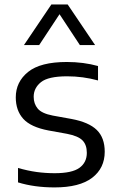

<svg xmlns="http://www.w3.org/2000/svg" viewBox="-20 -828 526 858"><path d="M224 9.5Q133 9.5 60.5 -13V-77.5Q103.5 -65 143.2 -59.5Q183 -54 224.5 -54Q302 -54 335 -78Q368 -102 368 -145Q368 -181 348.5 -200.8Q329 -220.5 279.5 -230L196.5 -245Q117.5 -260 84 -297Q50.5 -334 50.5 -393Q50.5 -462 105.5 -506.5Q160.5 -551 278.5 -551Q353 -551 418 -533V-468.5Q350.5 -487 280 -487Q195.5 -487 163 -460.8Q130.5 -434.5 130.5 -395.5Q130.5 -364.5 148.5 -342.8Q166.5 -321 216 -311.5L299 -296.5Q377 -282 412.5 -247.2Q448 -212.5 448 -150Q448 -76.5 391.8 -33.5Q335.5 9.5 224 9.5ZM87 -626.5 209.5 -808H282.5L405 -626.5H337L246 -764.5L155 -626.5Z"/></svg>

Font: Encode Sans SemiExpanded SemiExpanded
Style: Regular
Weight: 400
Width: 6
Designer: Multiple Designers
Foundry: Impallari Type
Version: Version 3.000; ttfautohint (v1.8.3) -l 8 -r 50 -G 200 -x 14 